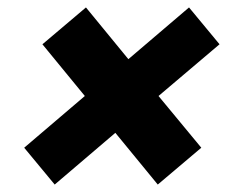

<svg xmlns="http://www.w3.org/2000/svg" viewBox="-20 -592 622 516"><path d="M127 -96 290 -235 404 -96 521 -195 406 -334 570 -473 488 -572 325 -433 211 -572 94 -473 208 -334 45 -195Z"/></svg>

Font: Celebes ExtraBold
Style: Italic
Weight: 800
Italic angle: -10°
Designer: Anugrah Pasau
Foundry: Lafontype
Version: Version 1.000